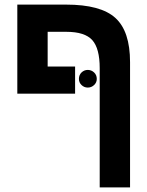

<svg xmlns="http://www.w3.org/2000/svg" viewBox="-20 -626 640 834"><path d="M267.1 -606Q417.5 -606 481.2 -548.1Q544.9 -490.2 544.9 -356V188H413.1V-330.1Q413.1 -415.5 380.9 -451.7Q348.6 -487.8 268.1 -487.8H187V-336.9H306.2V-219.2H55.2V-606ZM322.8 -283.2Q322.8 -300.3 334.2 -311.3Q345.7 -322.3 361.3 -322.3Q377 -322.3 388.7 -311.3Q400.4 -300.3 400.4 -283.2Q400.4 -267.6 388.7 -256.6Q377 -245.6 361.3 -245.6Q345.7 -245.6 334.2 -256.6Q322.8 -267.6 322.8 -283.2Z"/></svg>

Font: Cousine
Style: Bold
Weight: 700
Monospace: yes
Designer: Steve Matteson
Foundry: Ascender Corporation
Version: Version 1.20